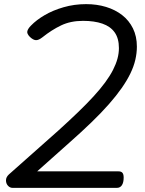

<svg xmlns="http://www.w3.org/2000/svg" viewBox="-20 -910 703 930"><path d="M41 0Q28 0 18.5 -10.5Q9 -21 9 -36.5Q9 -52 23 -65L263 -278Q316 -326 358.5 -367Q401 -408 433.5 -443.5Q466 -479 489.5 -511Q513 -543 527.5 -571.5Q542 -600 549 -626Q556 -652 556 -677Q556 -724 535.5 -753Q515 -782 476 -795.5Q437 -809 382 -809Q322 -809 276 -787Q230 -765 185 -729Q167 -715 154 -715.5Q141 -716 125 -731Q109 -747 112.5 -759.5Q116 -772 130 -786Q156 -813 196 -836.5Q236 -860 288 -875Q340 -890 397 -890Q449 -890 493.5 -876.5Q538 -863 571.5 -837Q605 -811 624 -772.5Q643 -734 643 -684Q643 -653 635.5 -620.5Q628 -588 611.5 -554Q595 -520 569.5 -483.5Q544 -447 508 -406Q472 -365 424 -318.5Q376 -272 316 -219L160 -80H554Q567 -80 573 -73Q579 -66 579 -50Q579 -26 570.5 -13Q562 0 546 0Z"/></svg>

Font: Playwrite GB J
Style: Italic
Weight: 400
Italic angle: -7.01216°
Designer: Veronika Burian, José Scaglione
Foundry: TypeTogether
Version: Version 1.002